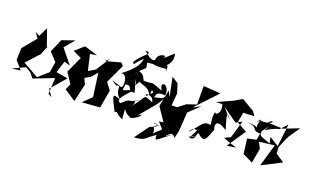

<svg xmlns="http://www.w3.org/2000/svg" viewBox="-110 -1436 3719 2290"><g transform="rotate(20 1750.0 -291.0)"><path d="M141 -520 189 -451 46 -278 41 -128 131 -25 20 -11 178 -84 247 -42 294 17 548 -81 536 123 584 148 522 64 687 -128 538 -153 586 -303 661 -280 515 -460 621 -586 461 -530 389 -363 485 -260 463 -126 340 -17 141 -129 289 -291 337 -409 331 -384 253 -607 196 -489Z M1083 -520 973 -349 981 -350 756 -217 895 -251 839 -494 924 -507 754 -559 643 -462 753 -410 658 -203 744 -72 711 2 856 98 908 -129 874 -201 947 -245 1009 -318 1050 -22 943 82 1171 65 1211 -163 1126 -274 1129 -217 1257 -491 1225 -526 1035 -474Z M1428 -441C1457 -554 1390 -497 1419 -461C1557 -603 1528 -533 1516 -630C1663 -650 1558 -615 1755 -637C1750 -556 1796 -726 1712 -670C1710 -647 1827 -718 1791 -845L1665 -732C1751 -805 1598 -789 1594 -698C1593 -696 1581 -636 1446 -758C1571 -753 1423 -706 1356 -577C1383 -539 1358 -560 1463 -660C1449 -516 1276 -420 1228 -373C1326 -482 1369 -292 1327 -248L1196 -289L1260 -247C1349 -272 1247 -201 1368 -101C1236 -157 1261 -123 1352 57C1393 34 1366 62 1467 110L1456 -20C1541 100 1586 17 1534 59C1627 58 1723 -69 1623 3C1797 -212 1785 -172 1870 -329L1825 -290L1710 -264C1773 -257 1691 -351 1851 -335C1868 -482 1714 -493 1794 -373C1598 -450 1701 -406 1548 -413C1513 -505 1484 -484 1445 -510ZM1645 -254C1590 -280 1722 -300 1733 -205C1586 -264 1671 -255 1501 -60C1601 -183 1458 -99 1607 -194C1423 -75 1507 -187 1380 -65C1303 -95 1391 -161 1476 -264C1323 -218 1354 -190 1359 -295C1454 -324 1393 -225 1497 -240L1453 -405L1477 -348C1448 -276 1567 -457 1485 -422C1454 -310 1485 -453 1497 -408C1510 -345 1619 -387 1669 -278C1696 -269 1657 -388 1705 -316Z M1802 83 1671 263C1822 248 1779 234 1915 143C1919 241 1923 194 2114 62C1958 166 2037 84 2105 58C2028 73 2111 54 2128 106L2151 8L2167 -233L2301 -361L2206 -311L2462 -583L2244 -598L2246 -364L2124 -322L2032 -251L1963 -250L1977 -405L1940 -522L1858 -575L1907 -332L1871 -406L1829 -193L1943 -26L1896 -21L2029 34L1883 -25C1977 98 1981 22 1864 144C1891 54 1795 73 1905 27C1774 31 1871 -10 1878 50Z M2898 -520 2739 -613 2643 -557 2448 -468 2527 -471C2567 -358 2485 -312 2480 -355C2443 -228 2534 -168 2417 -153L2521 -176C2382 -229 2384 -149 2261 -20C2304 -127 2394 -49 2352 -74L2304 23C2405 -32 2330 78 2284 28C2396 3 2340 14 2376 -50C2478 41 2487 -7 2541 -151C2529 -177 2498 -304 2669 -193C2620 -358 2601 -437 2677 -318L2562 -450L2750 -317L2824 -358L2759 -135L2685 -101L2748 -75L2859 -40L2745 -22L2904 -257L2774 -331L2797 -460L2936 -465Z M3056 -211 2945 -187 2969 2 3097 64 3130 -122 3091 -199 3283 -222 3201 61 3447 -65 3322 -149 3337 -127 3334 -223 3400 -374 3500 -518 3304 -442 3113 -450C3172 -526 3217 -440 3024 -439C3166 -574 3072 -473 2982 -410C3092 -545 2935 -339 3047 -321C2994 -336 3044 -368 2882 -369C3050 -351 2935 -303 3071 -293ZM3104 -353C3121 -355 3210 -417 3267 -422L3352 -511L3319 -226L3201 -300L3218 -220C3125 -271 2994 -248 3145 -415Z"/></g></svg>

Font: Asimov Silicon
Style: Regular
Weight: 400
Designer: Google
Version: Version 2.000980; 2014